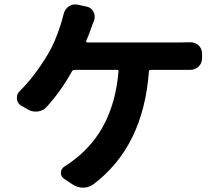

<svg xmlns="http://www.w3.org/2000/svg" viewBox="-20 -824 1005 882"><path d="M376 -635.7Q375 -632.8 376.5 -630.9Q377.9 -628.9 380.9 -628.9H804.7Q829.1 -628.9 851.6 -629.9Q852.5 -629.9 854.5 -629.9Q875 -629.9 891.6 -616.2Q908.2 -600.6 908.2 -578.1V-556.6Q908.2 -533.2 891.6 -517.6Q875 -502.9 852.5 -502.9Q851.6 -502.9 850.6 -502.9Q832 -502.9 804.7 -502.9H671.9Q664.1 -502.9 664.1 -496.1Q638.7 -150.4 409.2 22.5Q387.7 38.1 361.8 38.1Q335.9 38.1 313.5 23.4L274.4 -2.9Q259.8 -12.7 259.8 -29.3Q259.8 -49.8 278.3 -60.5Q303.7 -76.2 321.3 -90.8Q502 -228.5 524.4 -496.1Q525.4 -502.9 517.6 -502.9H321.3Q314.5 -502.9 310.5 -496.1Q258.8 -403.3 194.3 -333Q177.7 -314.5 151.4 -311.5Q147.5 -311.5 142.6 -311.5Q122.1 -311.5 104.5 -323.2L77.1 -338.9Q57.6 -350.6 57.6 -375Q57.6 -393.6 71.3 -406.2Q138.7 -472.7 200.2 -575.2Q231.4 -626 258.8 -710.9Q265.6 -732.4 271.5 -756.8Q276.4 -780.3 294.9 -793.9Q308.6 -803.7 325.2 -803.7Q330.1 -803.7 335.9 -802.7L377 -793.9Q398.4 -790 409.2 -770.5Q415 -758.8 415 -747.1Q415 -738.3 412.1 -729.5Q409.2 -723.6 405.8 -713.9Q402.3 -704.1 401.4 -702.1Q399.4 -695.3 394.5 -682.6Q389.6 -669.9 385.3 -658.2Q380.9 -646.5 376 -635.7Z"/></svg>

Font: Gen Jyuu Gothic P Bold
Style: Bold
Weight: 700
Designer: [Source Han Sans]
Ryoko NISHIZUKA  (kana & ideographs); Paul D. Hunt (Latin, Greek & Cyrillic); Wenlong ZHANG  (bopomofo
Version: Version 1.002.20150607